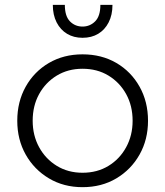

<svg xmlns="http://www.w3.org/2000/svg" viewBox="-20 -765 684 795"><path d="M321.7 10Q400.7 10 461.9 -26.5Q523 -63 557.9 -125Q592.9 -187 592.9 -265Q592.9 -343.8 557.9 -406.1Q523 -468.5 461.9 -504.3Q400.7 -540 321.7 -540Q243.6 -540 182.5 -504.3Q121.3 -468.5 86.4 -406.1Q51.5 -343.8 51.5 -265Q51.5 -187 86.4 -125Q121.3 -63 182.5 -26.5Q243.6 10 321.7 10ZM321.7 -49.7Q261.8 -49.7 215.1 -78.3Q168.5 -106.9 141.9 -155.6Q115.3 -204.3 115.3 -265Q115.3 -326.9 141.9 -375.3Q168.5 -423.6 215.1 -452Q261.8 -480.3 321.7 -480.3Q382.6 -480.3 429.2 -452Q475.8 -423.6 502.4 -375.3Q529.1 -326.9 529.1 -265Q529.1 -204.3 502.4 -155.5Q475.8 -106.6 429.2 -78.2Q382.6 -49.7 321.7 -49.7ZM321.7 -608.5Q359 -608.5 386.5 -625Q414 -641.4 429.8 -672.2Q445.7 -703.1 445.7 -744.9H395.6Q395.6 -698.1 373.9 -676.5Q352.3 -655 321.7 -655Q291 -655 269.7 -676.5Q248.5 -698.1 248.5 -744.9H198.7Q198.7 -703.1 214.5 -672.2Q230.3 -641.4 257.8 -625Q285.3 -608.5 321.7 -608.5Z"/></svg>

Font: Roundo Variable
Style: Regular
Weight: 200
Designer: Shiva Nallaperumal
Foundry: Indian Type Foundry
Version: Version 2.000